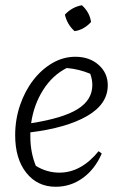

<svg xmlns="http://www.w3.org/2000/svg" viewBox="-20 -706 465 734"><path d="M193 8Q123 8 80.5 -45.5Q38 -99 38 -189Q38 -249 56.5 -303.5Q75 -358 107 -399.5Q139 -441 180.5 -465Q222 -489 268 -489Q322 -489 357 -458Q392 -427 392 -380Q392 -308 313 -262.5Q234 -217 96 -200Q96 -191 96 -183Q96 -124 117 -72Q159 -46 207 -46Q290 -46 357 -128L369 -119Q343 -59 296.5 -25.5Q250 8 193 8ZM333 -381Q333 -402 325 -424Q282 -442 235 -446Q180 -418 144.5 -361.5Q109 -305 99 -235Q221 -254 277 -289Q333 -324 333 -381ZM293 -686Q323 -659 328 -622Q317 -609 300 -599Q283 -589 265 -587Q237 -612 228 -650Q255 -679 293 -686Z"/></svg>

Font: Piazzolla Light
Style: Italic
Weight: 300
Italic angle: -11.3°
Designer: Juan Pablo del Peral
Foundry: Huerta Tipografica
Version: Version 1.330